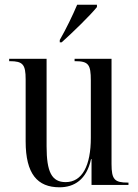

<svg xmlns="http://www.w3.org/2000/svg" viewBox="-20 -786 588 816"><path d="M234 -616V-606H242C289 -648 364 -721 392 -756V-766H308C289 -721 262 -665 234 -616ZM233 10C295 10 348 -22 367 -110H369V0H526V-10H523C467 -10 454 -23 454 -89V-536H297V-526H299C356 -526 366 -512 366 -444V-200C366 -83 330 -12 259 -12C200 -12 178 -55 178 -164V-536H19V-526H22C77 -526 89 -512 89 -449V-185C89 -47 139 10 233 10Z"/></svg>

Font: Noto Serif Display Condensed
Style: Regular
Weight: 400
Width: 3
Designer: Monotype Design Team
Foundry: Monotype Imaging Inc.
Version: Version 2.009